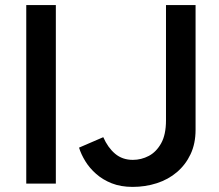

<svg xmlns="http://www.w3.org/2000/svg" viewBox="-20 -720 859 753"><path d="M83 0V-700H199V0ZM500 13Q454 13 418.5 -1Q383 -15 357 -38Q331 -61 314.5 -88Q298 -115 290 -141L385 -182Q403 -141 431.5 -117Q460 -93 501 -93Q534 -93 563.5 -108.5Q593 -124 612 -158Q631 -192 631 -248V-700H747V-211Q747 -157 727.5 -115.5Q708 -74 674 -45Q640 -16 595 -1.5Q550 13 500 13Z"/></svg>

Font: Figtree Light SemiBold
Style: Regular
Weight: 600
Version: Version 2.002